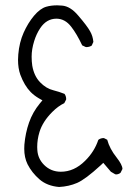

<svg xmlns="http://www.w3.org/2000/svg" viewBox="-20 -728 540 738"><path d="M199.7 -707.5Q176.3 -707.5 157.7 -702.1Q134.3 -695.3 110.8 -667.5Q87.4 -639.6 70.8 -602.3Q54.2 -564.9 50.3 -519Q49.3 -508.3 49.3 -498Q49.3 -465.8 58.1 -440.9Q73.7 -398.9 98.1 -374Q111.8 -360.4 129.4 -350.1L143.1 -342.3L133.3 -330.6Q105.5 -296.9 91.6 -256.8Q77.6 -216.8 73.7 -171.9Q73.2 -163.6 73.2 -156.2Q73.2 -122.6 85.9 -96.7Q102.5 -64 131.8 -38.6Q161.1 -13.2 207 -9.3Q244.6 -11.2 276.4 -24.9Q308.1 -38.6 367.2 -92.8L377 -102.1L406.2 -67.9L422.9 -58.1Q423.8 -57.6 427 -57.6Q430.2 -57.6 434.8 -59.1Q439.5 -60.5 443.4 -64L450.7 -78.6Q450.2 -94.7 428.2 -122.6Q401.4 -156.2 392.1 -190.9L380.4 -196.8Q379.4 -197.3 378.4 -197.3Q366.7 -197.3 357.9 -190.4Q342.8 -145 307.1 -109.9Q265.1 -67.9 213.9 -67.9Q175.8 -67.9 149.4 -94.2Q125.5 -118.2 123.5 -151.4Q123 -157.2 123 -163.1Q123 -191.9 131.8 -220.7Q144 -260.7 181.2 -297.9Q203.6 -320.3 227.1 -331.5L233.9 -344.7Q234.4 -345.7 234.4 -346.7Q234.4 -358.4 228 -367.2Q207 -375.5 185.5 -380.9Q157.2 -387.7 134 -411.9Q110.8 -436 104 -475.6Q101.6 -491.7 101.6 -510.3Q101.6 -538.6 111.3 -569.8Q119.6 -597.2 134.8 -620.1Q159.2 -656.2 196.8 -656.2Q230 -656.2 253.9 -625Q274.9 -598.1 295.9 -553.7L309.1 -547.4Q310.5 -546.9 314 -546.9Q317.4 -546.9 322.5 -548.3Q327.6 -549.8 332.5 -552.7L338.9 -566.9Q336.9 -589.4 326.2 -607.9Q314.5 -628.9 280.8 -668Q250.5 -704.1 218.3 -706.5Q208.5 -707.5 199.7 -707.5Z"/></svg>

Font: NaikaiFont
Style: ExtraLight
Weight: 200
Version: Version 1.89